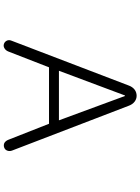

<svg xmlns="http://www.w3.org/2000/svg" viewBox="120 -862 760 1040"><g transform="rotate(90 500.0 -342.0)"><path d="M363.3 -281.2 497.1 -638.7H500L631.8 -281.2ZM442.4 -657.2 201.2 -26.4Q194.3 -10.7 200.2 1Q206.1 12.7 217.8 16.6Q229.5 20.5 240.2 14.6Q252.9 7.8 258.8 -6.8L344.7 -227.5H650.4L737.3 -6.8Q743.2 7.8 754.9 14.6Q766.6 19.5 778.3 15.6Q790 11.7 794.9 1Q800.8 -11.7 795.9 -26.4L553.7 -657.2Q545.9 -679.7 530.3 -691.4Q515.6 -702.1 499 -702.1Q480.5 -702.1 465.8 -691.4Q450.2 -679.7 442.4 -657.2Z"/></g></svg>

Font: GulimChe
Style: Regular
Weight: 400
Monospace: yes
Version: Version 2.21